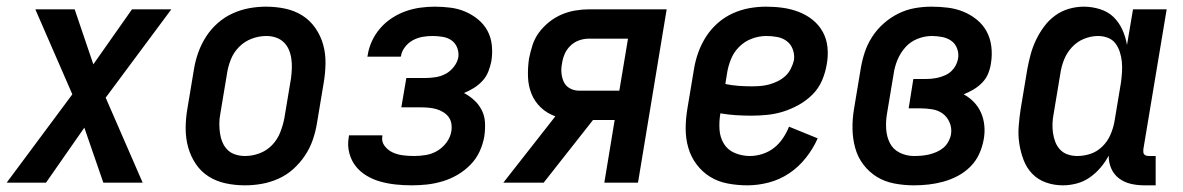

<svg xmlns="http://www.w3.org/2000/svg" viewBox="-30 -548 3550 576"><path d="M-10 0 187 -265 76 -520H194L250 -355L366 -520H484L287 -255L398 0H280L223 -165L108 0Z M705 8Q675 8 647 2Q619 -4 596 -18.5Q573 -33 557.5 -56Q542 -79 534.5 -106Q527 -133 527 -162.5Q527 -192 532 -221L552 -341Q556 -366 565 -391Q574 -416 588.5 -438.5Q603 -461 623.5 -479Q644 -497 668.5 -508Q693 -519 718 -523.5Q743 -528 768 -528Q798 -528 826 -522Q854 -516 877 -501.5Q900 -487 916 -464Q932 -441 939.5 -414Q947 -387 946.5 -357.5Q946 -328 941 -299L921 -179Q917 -154 908.5 -129Q900 -104 885 -81.5Q870 -59 850 -41Q830 -23 805.5 -12Q781 -1 755.5 3.5Q730 8 705 8ZM705 -80Q727 -80 748.5 -88Q770 -96 786 -112.5Q802 -129 810.5 -150.5Q819 -172 823 -193L843 -313Q845 -328 845.5 -343Q846 -358 844 -372Q842 -386 836.5 -399Q831 -412 821 -421.5Q811 -431 797.5 -435.5Q784 -440 769 -440Q747 -440 725.5 -432Q704 -424 687.5 -407.5Q671 -391 662.5 -369.5Q654 -348 651 -327L631 -207Q628 -192 628 -177Q628 -162 630 -148Q632 -134 637.5 -121Q643 -108 652.5 -98.5Q662 -89 676 -84.5Q690 -80 705 -80Z M1205 8Q1181 8 1157.5 5.5Q1134 3 1112 -3Q1090 -9 1070.5 -20.5Q1051 -32 1037.5 -49Q1024 -66 1018 -88.5Q1012 -111 1016 -135L1017 -142H1117V-139Q1114 -123 1124 -110Q1134 -97 1148.5 -90.5Q1163 -84 1179.5 -82Q1196 -80 1212 -80Q1230 -80 1248 -83Q1266 -86 1282 -95.5Q1298 -105 1309.5 -120.5Q1321 -136 1324 -154Q1326 -166 1324 -177.5Q1322 -189 1315.5 -197.5Q1309 -206 1299 -212Q1289 -218 1278 -221Q1267 -224 1255 -225Q1243 -226 1231 -226H1174L1189 -314H1246Q1261 -314 1277 -316.5Q1293 -319 1307 -326.5Q1321 -334 1331.5 -347.5Q1342 -361 1345 -376Q1347 -391 1341.5 -405Q1336 -419 1324.5 -427Q1313 -435 1298 -437.5Q1283 -440 1267 -440Q1253 -440 1238 -437.5Q1223 -435 1209 -427.5Q1195 -420 1185 -407Q1175 -394 1173 -380L1172 -378H1072L1073 -382Q1076 -403 1085.5 -424Q1095 -445 1110.5 -463Q1126 -481 1146 -494Q1166 -507 1187.5 -514.5Q1209 -522 1231 -525Q1253 -528 1274 -528Q1298 -528 1321.5 -525Q1345 -522 1366 -513Q1387 -504 1404.5 -489.5Q1422 -475 1432.5 -455.5Q1443 -436 1445.5 -412Q1448 -388 1444 -364Q1441 -349 1435 -333.5Q1429 -318 1417.5 -305.5Q1406 -293 1391.5 -284Q1377 -275 1362 -269Q1379 -260 1393 -247Q1407 -234 1415.5 -217Q1424 -200 1425 -180Q1426 -160 1423 -139Q1419 -116 1409 -94Q1399 -72 1381.5 -54Q1364 -36 1342.5 -23.5Q1321 -11 1297.5 -4Q1274 3 1251 5.5Q1228 8 1205 8Z M1601 0H1480L1636 -199Q1611 -208 1592.5 -225.5Q1574 -243 1564.5 -266.5Q1555 -290 1554 -317Q1553 -344 1557 -372Q1561 -392 1567.5 -412.5Q1574 -433 1587 -450.5Q1600 -468 1617.5 -482Q1635 -496 1655 -504.5Q1675 -513 1696 -516.5Q1717 -520 1737 -520H1970L1884 0H1783L1814 -188H1749ZM1707 -276H1828L1854 -432H1736Q1722 -432 1707.5 -427Q1693 -422 1681.5 -411Q1670 -400 1664 -386Q1658 -372 1656 -357Q1653 -343 1654.5 -328Q1656 -313 1662 -301Q1668 -289 1680.5 -282.5Q1693 -276 1707 -276Z M2212 8Q2182 8 2153 2.5Q2124 -3 2100.5 -17.5Q2077 -32 2060 -54.5Q2043 -77 2035 -104.5Q2027 -132 2027 -161.5Q2027 -191 2032 -221L2052 -341Q2056 -366 2065 -391Q2074 -416 2088.5 -438.5Q2103 -461 2123.5 -479Q2144 -497 2168.5 -508Q2193 -519 2218 -523.5Q2243 -528 2268 -528Q2294 -528 2319 -524.5Q2344 -521 2367 -512Q2390 -503 2408.5 -488Q2427 -473 2438.5 -452Q2450 -431 2452.5 -405.5Q2455 -380 2450 -354Q2446 -330 2436 -306.5Q2426 -283 2407.5 -264.5Q2389 -246 2366.5 -233.5Q2344 -221 2320.5 -213.5Q2297 -206 2272.5 -203.5Q2248 -201 2224 -201Q2201 -201 2177.5 -202.5Q2154 -204 2131 -208V-207Q2127 -183 2128.5 -159.5Q2130 -136 2141.5 -117Q2153 -98 2174.5 -89Q2196 -80 2220 -80Q2238 -80 2257 -86Q2276 -92 2291.5 -104Q2307 -116 2318.5 -133Q2330 -150 2337 -168L2423 -133Q2410 -103 2388 -75Q2366 -47 2337.5 -28Q2309 -9 2276.5 -0.5Q2244 8 2212 8ZM2225 -289Q2238 -289 2251 -290Q2264 -291 2277 -294.5Q2290 -298 2302.5 -304Q2315 -310 2325.5 -319.5Q2336 -329 2342.5 -342Q2349 -355 2352 -368Q2354 -384 2348.5 -399.5Q2343 -415 2330.5 -424.5Q2318 -434 2302 -437Q2286 -440 2269 -440Q2247 -440 2225.5 -432Q2204 -424 2187.5 -407.5Q2171 -391 2162.5 -369.5Q2154 -348 2151 -327L2146 -296Q2165 -292 2185 -290.5Q2205 -289 2225 -289Z M2712 8Q2682 8 2653 2.5Q2624 -3 2600.5 -17.5Q2577 -32 2560 -54.5Q2543 -77 2535.5 -104.5Q2528 -132 2527.5 -161.5Q2527 -191 2532 -221L2552 -341Q2556 -366 2564 -390.5Q2572 -415 2586.5 -437.5Q2601 -460 2621.5 -478Q2642 -496 2665.5 -507.5Q2689 -519 2714 -523.5Q2739 -528 2764 -528Q2789 -528 2813.5 -525Q2838 -522 2860 -513Q2882 -504 2900.5 -489Q2919 -474 2930 -453.5Q2941 -433 2944 -408.5Q2947 -384 2943 -359Q2941 -344 2935 -328.5Q2929 -313 2917 -300.5Q2905 -288 2890.5 -279.5Q2876 -271 2861 -265Q2878 -256 2891.5 -242Q2905 -228 2913 -210Q2921 -192 2923 -171Q2925 -150 2921 -129Q2917 -107 2907.5 -86Q2898 -65 2881 -48Q2864 -31 2843 -20Q2822 -9 2800 -3Q2778 3 2756 5.5Q2734 8 2712 8ZM2712 -80Q2724 -80 2735 -81Q2746 -82 2757 -84.5Q2768 -87 2779.5 -92Q2791 -97 2800 -104.5Q2809 -112 2815 -123Q2821 -134 2823 -145Q2826 -163 2819 -180Q2812 -197 2798.5 -207Q2785 -217 2767 -220Q2749 -223 2731 -223H2696L2710 -311H2745Q2755 -311 2765.5 -312Q2776 -313 2786 -315.5Q2796 -318 2806 -322.5Q2816 -327 2824 -334.5Q2832 -342 2837 -351.5Q2842 -361 2844 -371Q2847 -387 2841.5 -402Q2836 -417 2824 -425.5Q2812 -434 2796.5 -437Q2781 -440 2765 -440Q2744 -440 2722.5 -431.5Q2701 -423 2686 -406Q2671 -389 2662.5 -368.5Q2654 -348 2651 -327L2631 -207Q2627 -184 2628.5 -161Q2630 -138 2639.5 -119Q2649 -100 2669 -90Q2689 -80 2712 -80Z M3159 8Q3132 8 3108 -0.5Q3084 -9 3067 -26.5Q3050 -44 3041 -67.5Q3032 -91 3028 -116.5Q3024 -142 3026 -168.5Q3028 -195 3032 -221L3052 -341Q3056 -363 3062 -385Q3068 -407 3078 -428Q3088 -449 3102 -468Q3116 -487 3135 -501Q3154 -515 3176.5 -521.5Q3199 -528 3221 -528Q3246 -528 3270 -520.5Q3294 -513 3310.5 -497Q3327 -481 3337 -459Q3347 -437 3351 -413L3369 -520H3470L3400 -100Q3400 -96 3400 -92Q3400 -88 3402.5 -85Q3405 -82 3409 -81Q3413 -80 3418 -80H3437V8H3403Q3382 8 3362.5 3.5Q3343 -1 3327.5 -12.5Q3312 -24 3304 -42Q3296 -60 3296 -81Q3286 -62 3271.5 -45Q3257 -28 3239 -15.5Q3221 -3 3200 2.5Q3179 8 3159 8ZM3202 -80Q3222 -80 3241.5 -86.5Q3261 -93 3276.5 -108Q3292 -123 3300.5 -142Q3309 -161 3313 -181L3333 -301Q3335 -316 3336 -332Q3337 -348 3335.5 -363Q3334 -378 3329.5 -392Q3325 -406 3316.5 -417.5Q3308 -429 3294 -434.5Q3280 -440 3264 -440Q3243 -440 3222 -431.5Q3201 -423 3185.5 -406Q3170 -389 3162 -368.5Q3154 -348 3151 -327L3131 -207Q3128 -192 3127.5 -177.5Q3127 -163 3129 -149Q3131 -135 3136 -122Q3141 -109 3150.5 -99Q3160 -89 3173.5 -84.5Q3187 -80 3202 -80Z"/></svg>

Font: Iosevka Semibold
Style: Italic
Weight: 600
Italic angle: -9°
Monospace: yes
Designer: Belleve Invis
Foundry: Belleve Invis
Version: Version 32.5.0; ttfautohint (v1.8.4)